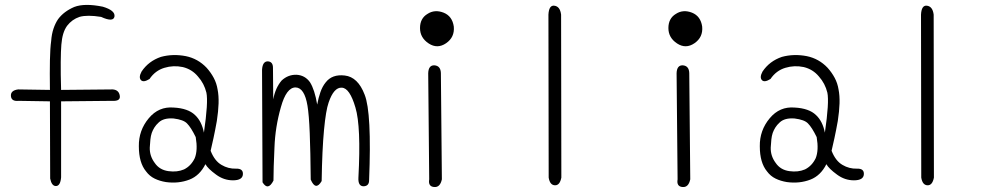

<svg xmlns="http://www.w3.org/2000/svg" viewBox="-20 -748 4040 773"><path d="M387 -680Q331 -689 300 -680Q270 -670 250 -644Q240 -630 234.5 -611.5Q229 -593 227 -568Q225 -544 224.5 -498.5Q224 -453 226 -386L434 -388Q458 -386 462 -364Q467 -340 432 -342L226 -340V-34Q223 1 205 1Q188 1 182 -29L181 -340L55 -342Q26 -339 24 -361Q22 -384 53 -388L181 -386Q180 -456 181 -505.5Q182 -555 186 -583Q188 -611 195.5 -633Q203 -655 214 -671Q237 -702 279 -720Q321 -736 394 -721Q444 -706 441 -682Q437 -657 387 -680Z M550 -460Q578 -502 628 -519Q676 -532 728 -522Q777 -512 812 -475Q829 -456 840.5 -434.5Q852 -413 856 -388Q861 -363 860 -331.5Q859 -300 853 -261Q846 -222 839.5 -192Q833 -162 828 -141Q844 -100 872 -84Q899 -68 930 -69Q959 -70 958 -47Q957 -22 918 -22Q881 -22 850 -45Q817 -69 807 -87Q784 -41 743 -25Q699 -8 648 -15Q623 -19 602.5 -29Q582 -39 568 -58Q539 -93 539 -159Q538 -223 579 -272Q619 -320 679 -315Q737 -312 765 -285Q792 -260 801 -214Q819 -337 811 -375Q802 -412 777 -440Q753 -469 716 -478Q678 -486 642 -475Q605 -464 582 -430Q558 -415 548 -425Q537 -436 550 -460ZM768 -196Q749 -235 733 -251Q719 -266 679 -271Q639 -274 619 -255Q608 -245 601.5 -234.5Q595 -224 591 -213Q587 -201 585.5 -186.5Q584 -172 583 -154Q582 -120 603 -92Q622 -64 658 -59Q693 -54 721 -66Q749 -80 764 -111Q777 -143 768 -196Z M1080 -348Q1089 -395 1114 -424Q1140 -448 1174 -447Q1191 -446 1204.5 -438.5Q1218 -431 1228 -417Q1247 -387 1257 -327Q1262 -354 1270 -377Q1278 -400 1291 -416Q1317 -450 1368 -444Q1421 -438 1448 -367Q1477 -295 1466 -22Q1466 1 1444 2Q1421 2 1423 -33Q1434 -239 1411 -315Q1388 -394 1356 -395Q1324 -397 1303 -335Q1292 -304 1284.5 -225Q1277 -146 1275 -19Q1251 22 1231 -25Q1230 -138 1227 -212Q1224 -286 1218 -322Q1206 -395 1170 -396Q1133 -396 1111 -317Q1088 -237 1085 -154Q1083 -112 1082 -78.5Q1081 -45 1081 -21Q1059 22 1037 -14L1035 -467Q1037 -501 1058 -501Q1079 -500 1079 -475Z M1776 -574Q1741 -550 1706 -573Q1671 -596 1671 -635Q1671 -674 1701 -692Q1730 -711 1766 -697Q1801 -683 1807 -641Q1811 -598 1776 -574ZM1759 -26Q1752 7 1728 5Q1703 3 1708 -26L1704 -453Q1705 -486 1729 -485Q1754 -483 1755 -454Z M2240 -33Q2234 -2 2215 -2Q2194 -2 2189 -33L2188 -689Q2190 -728 2212 -725Q2235 -722 2239 -689Z M2776 -574Q2741 -550 2706 -573Q2671 -596 2671 -635Q2671 -674 2701 -692Q2730 -711 2766 -697Q2801 -683 2807 -641Q2811 -598 2776 -574ZM2759 -26Q2752 7 2728 5Q2703 3 2708 -26L2704 -453Q2705 -486 2729 -485Q2754 -483 2755 -454Z M3050 -460Q3078 -502 3128 -519Q3176 -532 3228 -522Q3277 -512 3312 -475Q3329 -456 3340.5 -434.5Q3352 -413 3356 -388Q3361 -363 3360 -331.5Q3359 -300 3353 -261Q3346 -222 3339.5 -192Q3333 -162 3328 -141Q3344 -100 3372 -84Q3399 -68 3430 -69Q3459 -70 3458 -47Q3457 -22 3418 -22Q3381 -22 3350 -45Q3317 -69 3307 -87Q3284 -41 3243 -25Q3199 -8 3148 -15Q3123 -19 3102.5 -29Q3082 -39 3068 -58Q3039 -93 3039 -159Q3038 -223 3079 -272Q3119 -320 3179 -315Q3237 -312 3265 -285Q3292 -260 3301 -214Q3319 -337 3311 -375Q3302 -412 3277 -440Q3253 -469 3216 -478Q3178 -486 3142 -475Q3105 -464 3082 -430Q3058 -415 3048 -425Q3037 -436 3050 -460ZM3268 -196Q3249 -235 3233 -251Q3219 -266 3179 -271Q3139 -274 3119 -255Q3108 -245 3101.5 -234.5Q3095 -224 3091 -213Q3087 -201 3085.5 -186.5Q3084 -172 3083 -154Q3082 -120 3103 -92Q3122 -64 3158 -59Q3193 -54 3221 -66Q3249 -80 3264 -111Q3277 -143 3268 -196Z M3740 -33Q3734 -2 3715 -2Q3694 -2 3689 -33L3688 -689Q3690 -728 3712 -725Q3735 -722 3739 -689Z"/></svg>

Font: Yomogi
Style: Regular
Weight: 400
Designer: satsuyako
Foundry: satsuyako
Version: Version 3.100